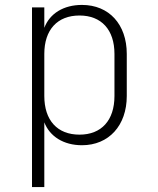

<svg xmlns="http://www.w3.org/2000/svg" viewBox="-20 -580 640 780"><path d="M110 180H160V-83C182 -26 238 10 313 10C422 10 495 -70 495 -190V-361C495 -481 423 -560 313 -560C238 -560 182 -525 160 -467V-550H110ZM303 -33C213 -33 160 -91 160 -190V-361C160 -459 213 -517 303 -517C392 -517 445 -459 445 -361V-190C445 -91 392 -33 303 -33Z"/></svg>

Font: JetBrains Mono Thin
Style: Regular
Weight: 100
Monospace: yes
Designer: Philipp Nurullin, Konstantin Bulenkov
Foundry: JetBrains
Version: Version 2.305